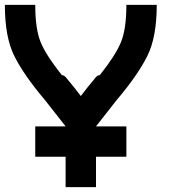

<svg xmlns="http://www.w3.org/2000/svg" viewBox="-20 -645 790 790"><path d="M625 -625Q625 -492.2 585.9 -414.1Q546.9 -335.9 460.9 -234.4Q406.2 -164.1 375 -125V125H250V-125Q218.8 -164.1 164.1 -234.4Q78.1 -335.9 39.1 -414.1Q0 -492.2 0 -625H125Q125 -523.4 148.4 -468.8Q171.9 -414.1 234.4 -335.9Q242.2 -335.9 250 -328.1Q289.1 -281.2 312.5 -250Q335.9 -281.2 375 -328.1Q382.8 -335.9 390.6 -335.9Q453.1 -414.1 476.6 -468.8Q500 -523.4 500 -625ZM500 -125V0H125V-125Z"/></svg>

Font: CraftyPE
Style: Regular
Weight: 400
Designer: Erek Butcher
Foundry: Haunted Coop
Version: Version 0.018;April 4, 2024;FontCreator 15.0.0.2962 64-bit